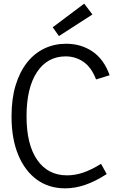

<svg xmlns="http://www.w3.org/2000/svg" viewBox="-20 -1018 628 1049"><path d="M532 -123 563 -67Q501 -27 445.5 -8Q390 11 336 11Q247 11 181.5 -36.5Q116 -84 79.5 -172Q43 -260 43 -382Q43 -479 65.5 -552.5Q88 -626 128 -676.5Q168 -727 222.5 -753Q277 -779 341 -779Q423 -779 485.5 -736.5Q548 -694 579 -607L505 -584Q479 -651 435.5 -680.5Q392 -710 339 -710Q239 -710 182 -624Q125 -538 125 -382Q125 -228 183.5 -144Q242 -60 346 -60Q390 -60 434.5 -75Q479 -90 532 -123ZM302 -821 268 -869 440 -998 485 -939Z"/></svg>

Font: Yaldevi
Style: Regular
Weight: 400
Designer: Sol Matas, Rajitha Manaperi, Kosala Senevirathne
Foundry: Mooniak
Version: Version 1.100